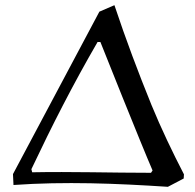

<svg xmlns="http://www.w3.org/2000/svg" viewBox="-20 -716 753 740"><path d="M363 -671 30 -45 32 -3C230 -17 429 -9 627 4L688 -28L689 -44C645 -129 601 -221 564 -311C512 -439 465 -564 421 -696ZM562 -50C410 -50 256 -55 104 -52L101 -64C181 -233 261 -390 356 -554H367C367 -553 527 -153 568 -59Z"/></svg>

Font: Neo Euler
Style: Euler
Weight: 500
Designer: Hermann Zapf
Version: Version 000.002